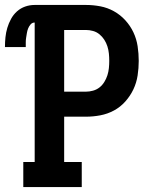

<svg xmlns="http://www.w3.org/2000/svg" viewBox="-31 -755 651 775"><path d="M63 0V-101H109V-664Q99 -664 92.5 -656.5Q86 -649 82.5 -640Q79 -631 77.5 -621.5Q76 -612 74.5 -603Q73 -594 73 -584.5Q73 -575 73 -565H-11Q-11 -585 -9 -604.5Q-7 -624 -1.5 -642.5Q4 -661 13.5 -678.5Q23 -696 37.5 -709Q52 -722 70.5 -728.5Q89 -735 109 -735H316Q345 -735 374 -729.5Q403 -724 429 -709.5Q455 -695 475 -673Q495 -651 507.5 -624.5Q520 -598 524.5 -568.5Q529 -539 529 -509Q529 -480 524.5 -450.5Q520 -421 507.5 -394.5Q495 -368 475 -345.5Q455 -323 429 -309Q403 -295 374 -289.5Q345 -284 316 -284H228V-101H299V0ZM228 -385H316Q330 -385 344.5 -389Q359 -393 370.5 -402Q382 -411 390 -424Q398 -437 402.5 -451Q407 -465 408.5 -480Q410 -495 410 -509Q410 -524 408.5 -539Q407 -554 402.5 -568Q398 -582 390 -594.5Q382 -607 370.5 -616.5Q359 -626 344.5 -630Q330 -634 316 -634H228Z"/></svg>

Font: Iosevka Plex Etoile
Style: Bold
Weight: 700
Designer: Belleve Invis
Foundry: Belleve Invis
Version: Version 25.1.1; ttfautohint (v1.8.4)